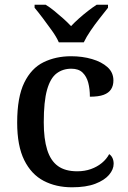

<svg xmlns="http://www.w3.org/2000/svg" viewBox="-20 -786 542 816"><path d="M286 10Q218 10 165.5 -17.5Q113 -45 83 -105.5Q53 -166 53 -265Q53 -373 83 -434.5Q113 -496 165 -521.5Q217 -547 282 -547Q330 -547 371 -535Q412 -523 437 -500.5Q462 -478 462 -444Q462 -422 452 -406.5Q442 -391 420.5 -383Q399 -375 362 -375Q362 -408 355 -434.5Q348 -461 331 -477.5Q314 -494 283 -494Q247 -494 220.5 -474Q194 -454 180 -404.5Q166 -355 166 -266Q166 -196 180.5 -149.5Q195 -103 226 -80.5Q257 -58 308 -58Q340 -58 366.5 -67.5Q393 -77 413 -93.5Q433 -110 444 -131Q453 -125 458 -114.5Q463 -104 463 -90Q463 -66 443.5 -43Q424 -20 385 -5Q346 10 286 10ZM230 -606Q220 -629 201 -655.5Q182 -682 162.5 -708Q143 -734 127 -753V-766H174Q192 -755 211 -739.5Q230 -724 248.5 -707.5Q267 -691 282 -675Q297 -691 315.5 -707.5Q334 -724 354 -739.5Q374 -755 391 -766H439V-753Q424 -734 403.5 -708Q383 -682 365 -655.5Q347 -629 336 -606Z"/></svg>

Font: Noto Serif Armenian Medium
Style: Regular
Weight: 500
Version: Version 2.007